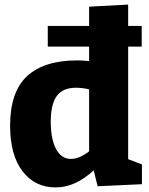

<svg xmlns="http://www.w3.org/2000/svg" viewBox="-20 -801 650 836"><path d="M538 -108 598 -85V1L405 10L388 -59Q347 -22 306.5 -3.5Q266 15 222 15Q132 15 78 -55.5Q24 -126 24 -254Q24 -401 98 -469.5Q172 -538 316 -538Q341 -538 368 -535V-598H188V-688H368V-772L538 -781V-688H597V-598H538ZM289 -109Q325 -109 368 -142V-412Q337 -419 311 -419Q254 -419 227.5 -383.5Q201 -348 201 -270Q201 -196 224 -152.5Q247 -109 289 -109Z"/></svg>

Font: Bitter Pro ExtraBold
Style: Regular
Weight: 800
Designer: Sol Matas, and Bitter project Authors
Foundry: Sol Matas
Version: Version 1.010